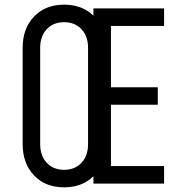

<svg xmlns="http://www.w3.org/2000/svg" viewBox="-20 -786 764 822"><path d="M254.5 16Q174.5 16 125.8 -35Q77 -86 77 -169V-581Q77 -664.5 125.8 -715.2Q174.5 -766 254.5 -766Q331.5 -766 380 -719V-750H682.5V-675H455V-412.5H655.5V-337.5H455V-75H682.5V0H380V-31.5Q331.5 16 254.5 16ZM254.5 -59Q301 -59 329 -89.2Q357 -119.5 357 -169V-581Q357 -630.5 329 -660.8Q301 -691 254.5 -691Q208 -691 180 -660.8Q152 -630.5 152 -581V-169Q152 -119.5 180 -89.2Q208 -59 254.5 -59Z"/></svg>

Font: Mohave
Style: Regular
Weight: 400
Designer: Gumpita Rahayu
Foundry: Tokotype
Version: Version 2.003; ttfautohint (v1.8.3)